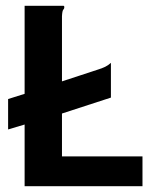

<svg xmlns="http://www.w3.org/2000/svg" viewBox="-20 -643 540 663"><path d="M65 0V-213L8 -196V-301L65 -319V-623H200Q202 -621 202 -620Q202 -619 202 -617Q202 -613 198.5 -609.5Q195 -606 194 -587V-362L322 -404Q334 -408 343.5 -412.5Q353 -417 363 -426V-306L194 -251V-103H472V0Z"/></svg>

Font: Inconsolata ExtraBold
Style: Regular
Weight: 800
Designer: Raph Levien, Cyreal, Brenton Simpson
Foundry: Raph Levien, Cyreal, Google
Version: Version 3.001